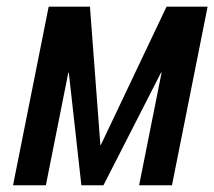

<svg xmlns="http://www.w3.org/2000/svg" viewBox="-20 -548 634 568"><path d="M458 -333 456.5 -333.5 286.1 0H220.7L183.6 -333H182.1L115.7 0H18.6L124 -528.3H246.1L276.9 -119.6L278.3 -119.1L472.7 -528.3H594.2L488.8 0H391.6Z"/></svg>

Font: RobotoCondensed-Italic
Style: Italic
Weight: 400
Designer: Google
Version: Version 1.200311; 2013